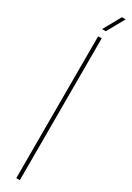

<svg xmlns="http://www.w3.org/2000/svg" viewBox="-253 -938 645 938"><g transform="rotate(30 70.0 -469.5)"><path d="M60 0V-800H80V0ZM59 -840 114 -939H135L80 -840Z"/></g></svg>

Font: Big Shoulders Stencil Display SC Thin
Style: Regular
Weight: 100
Designer: Patric King
Foundry: XO Type Co
Version: Version 2.001